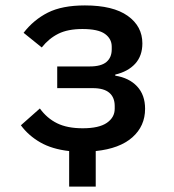

<svg xmlns="http://www.w3.org/2000/svg" viewBox="-20 -548 640 708"><path d="M235 9Q172 2 128.5 -23Q85 -48 57 -86L127 -148Q153 -112 190.5 -93.5Q228 -75 285 -75Q345 -75 374 -95Q403 -115 403 -147V-157Q403 -189 383 -206Q363 -223 322 -223H191V-303H311Q353 -303 372.5 -319.5Q392 -336 392 -366V-376Q392 -405 367 -423Q342 -441 284 -441Q230 -441 195 -423.5Q160 -406 134 -373L67 -427Q104 -475 156.5 -501.5Q209 -528 293 -528Q397 -528 451 -489.5Q505 -451 505 -388Q505 -342 478.5 -313Q452 -284 405 -273V-269Q456 -261 485.5 -229.5Q515 -198 515 -147Q515 -83 468 -41.5Q421 0 333 9V140H235Z"/></svg>

Font: IBM Plex Mono Medium
Style: Regular
Weight: 500
Monospace: yes
Designer: Mike Abbink, Paul van der Laan, Pieter van Rosmalen
Foundry: Bold Monday
Version: Version 2.3